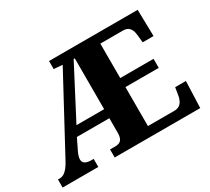

<svg xmlns="http://www.w3.org/2000/svg" viewBox="-138 -946 1286 1178"><g transform="rotate(-30 505.0 -357.0)"><path d="M0 0V-57H10Q28 -57 42.5 -65.5Q57 -74 71 -91.5Q85 -109 99 -136L377 -652L316 -657V-714H944L948 -526H871L866 -575Q864 -601 856.5 -617Q849 -633 836 -641Q823 -649 800 -649H642V-405H878V-341H642V-65H830Q851 -65 865 -74.5Q879 -84 887 -100.5Q895 -117 898 -139L906 -188H982L975 0H369V-57H406Q426 -57 438 -64Q450 -71 455.5 -85.5Q461 -100 461 -120V-225H231L194 -149Q186 -133 182 -119Q178 -105 178 -96Q178 -76 193 -66.5Q208 -57 237 -57H253V0ZM265 -289H461V-649H453Z"/></g></svg>

Font: Noto Serif Bengali ExtraBold
Style: Regular
Weight: 800
Designer: Juan Bruce, Universal Thirst, Indian Type Foundry and the Monotype Design Team.
Foundry: Monotype Imaging Inc.
Version: Version 2.003